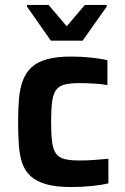

<svg xmlns="http://www.w3.org/2000/svg" viewBox="-20 -746 502 774"><path d="M268 8Q207 8 167.5 -3Q128 -14 104.5 -35Q81 -56 70 -87.5Q59 -119 56 -161.5Q53 -204 53 -256Q53 -306 56.5 -347.5Q60 -389 72 -421Q84 -453 107 -474.5Q130 -496 169 -507Q208 -518 267 -518Q305 -518 345 -514Q385 -510 413 -503V-403Q392 -407 360 -409Q328 -411 301 -411Q262 -411 239.5 -405Q217 -399 205.5 -382.5Q194 -366 190 -335Q186 -304 186 -255Q186 -205 190 -174Q194 -143 206 -126.5Q218 -110 241.5 -104.5Q265 -99 303 -99Q327 -99 357.5 -101Q388 -103 417 -106V-7Q389 0 348 4Q307 8 268 8ZM185 -582 89 -719V-726H176L249 -640L322 -726H410V-719L313 -582Z"/></svg>

Font: Saira Thin SemiBold
Style: Regular
Weight: 600
Version: Version 1.101